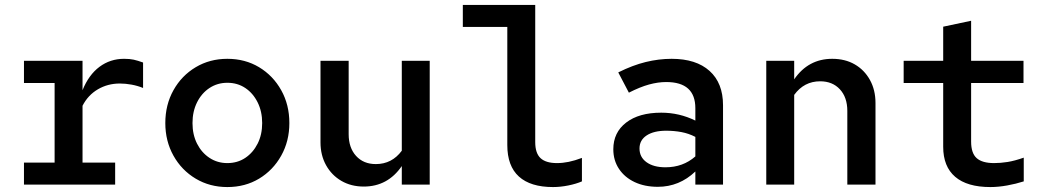

<svg xmlns="http://www.w3.org/2000/svg" viewBox="-20 -747 4240 777"><path d="M77 0V-89H201V-411H77V-501H314V-382Q339 -444 382.5 -476.5Q426 -509 482 -509Q505 -509 521 -505.5Q537 -502 559 -494V-391Q537 -400 512.5 -404.5Q488 -409 465 -409Q416 -409 376 -385.5Q336 -362 314 -319V-89H446V0Z M900 10Q829 10 772 -24Q715 -58 682 -117Q649 -176 649 -249Q649 -323 682 -382Q715 -441 772 -475Q829 -509 900 -509Q972 -509 1028.5 -475Q1085 -441 1118 -382Q1151 -323 1151 -249Q1151 -176 1118 -117Q1085 -58 1028.5 -24Q972 10 900 10ZM900 -87Q941 -87 972.5 -108Q1004 -129 1022.5 -165.5Q1041 -202 1041 -249Q1041 -296 1022.5 -333Q1004 -370 972.5 -391Q941 -412 900 -412Q860 -412 828 -391Q796 -370 777.5 -333Q759 -296 759 -249Q759 -202 777.5 -165.5Q796 -129 828 -108Q860 -87 900 -87Z M1452 8Q1401 8 1361.5 -15Q1322 -38 1299.5 -78.5Q1277 -119 1277 -171V-501H1391V-204Q1391 -149 1421 -116Q1451 -83 1501 -83Q1566 -83 1606 -137V-501H1719V0H1606V-75Q1549 8 1452 8Z M2218 10Q2127 10 2080 -32.5Q2033 -75 2033 -160V-638H1853V-727H2146V-172Q2146 -127 2167.5 -107Q2189 -87 2234 -87Q2257 -87 2281.5 -92Q2306 -97 2335 -108V-13Q2312 -3 2280 3.5Q2248 10 2218 10Z M2642 9Q2589 9 2548.5 -10Q2508 -29 2485 -63.5Q2462 -98 2462 -143Q2462 -211 2514 -251Q2566 -291 2656 -291Q2729 -291 2794 -259V-309Q2794 -415 2676 -415Q2643 -415 2606.5 -405Q2570 -395 2525 -372L2482 -454Q2540 -483 2593 -496Q2646 -509 2698 -509Q2797 -509 2851.5 -460Q2906 -411 2906 -321V0H2794V-53Q2729 9 2642 9ZM2568 -146Q2568 -111 2596.5 -90.5Q2625 -70 2673 -70Q2744 -70 2794 -114V-193Q2767 -207 2737.5 -212.5Q2708 -218 2676 -218Q2626 -218 2597 -199Q2568 -180 2568 -146Z M3081 0V-501H3194V-426Q3251 -509 3348 -509Q3400 -509 3439 -486.5Q3478 -464 3500.5 -423.5Q3523 -383 3523 -330V0H3409V-298Q3409 -353 3379 -385.5Q3349 -418 3299 -418Q3234 -418 3194 -363V0Z M3988 10Q3894 10 3845.5 -31.5Q3797 -73 3797 -153V-411H3637V-501H3797V-639L3910 -663V-501H4122V-411H3910V-174Q3910 -127 3932.5 -107Q3955 -87 4003 -87Q4029 -87 4057.5 -91.5Q4086 -96 4123 -109V-13Q4092 -3 4056 3.5Q4020 10 3988 10Z"/></svg>

Font: Red Hat Mono Medium
Style: Regular
Weight: 500
Monospace: yes
Designer: Pentagram, MCKL
Foundry: Pentagram, MCKL
Version: Version 1.023; ttfautohint (v1.8.3)